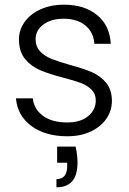

<svg xmlns="http://www.w3.org/2000/svg" viewBox="-20 -574 550 820"><path d="M268 8Q174 8 114.5 -35.5Q55 -79 48 -154H120Q125 -108 163.5 -79.5Q202 -51 267 -51Q324 -51 356.5 -78Q389 -105 389 -145Q389 -173 371 -191Q353 -209 325.5 -219.5Q298 -230 251 -242Q190 -258 152 -274Q114 -290 87.5 -321.5Q61 -353 61 -406Q61 -446 85 -480Q109 -514 153 -534Q197 -554 253 -554Q341 -554 395 -509.5Q449 -465 453 -387H383Q380 -435 345.5 -464.5Q311 -494 251 -494Q198 -494 165 -469Q132 -444 132 -407Q132 -375 151.5 -354.5Q171 -334 200 -322.5Q229 -311 278 -297Q337 -281 372 -266Q407 -251 432 -222Q457 -193 458 -145Q458 -101 434 -66.5Q410 -32 367 -12Q324 8 268 8ZM303 52Q311 90 311 119Q311 175 288 200.5Q265 226 221 226V191Q267 191 267 135V121H224V52Z"/></svg>

Font: Fz Poppins Light
Style: Regular
Weight: 300
Designer: Ninad Kale (Devanagari), Jonny Pinhorn (Latin)
Foundry: Indian Type Foundry
Version: Vit hóa bi Vntype.Com & FontZin.Com